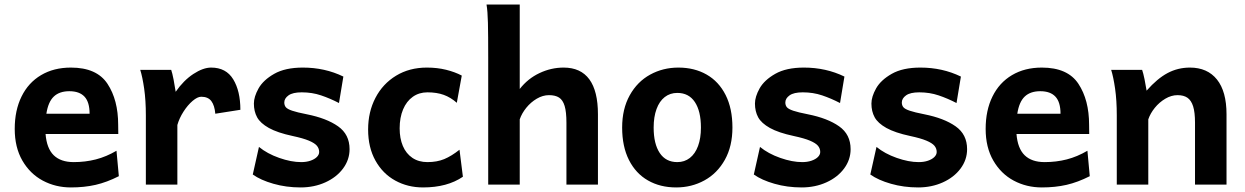

<svg xmlns="http://www.w3.org/2000/svg" viewBox="-20 -801 5402 833"><path d="M177.7 -219.7Q182.6 -157.2 213.1 -127.4Q243.7 -97.7 299.8 -97.7Q350.1 -97.7 395.8 -109.4Q441.4 -121.1 485.4 -147L495.6 -36.6Q443.8 -10.3 394.8 1Q345.7 12.2 287.6 12.2Q221.2 12.2 165.8 -17.3Q110.4 -46.9 77.1 -104.2Q43.9 -161.6 43.9 -241.7Q43.9 -322.3 73.5 -382.3Q103 -442.4 158.2 -475.1Q213.4 -507.8 287.6 -507.8Q399.9 -507.8 446.3 -437.5Q492.7 -367.2 492.7 -259.8L493.2 -219.7ZM368.7 -307.6Q368.7 -357.9 346.7 -381.6Q324.7 -405.3 280.8 -405.3Q237.8 -405.3 213.4 -382.1Q189 -358.9 181.2 -307.6Z M612.8 0V-300.3Q612.8 -365.2 605.5 -416.3Q598.1 -467.3 588.4 -498H722.7Q727.5 -484.4 733.2 -455.3Q738.8 -426.3 742.2 -402.8Q776.4 -452.1 818.8 -480Q861.3 -507.8 896 -507.8Q960.9 -507.8 991.9 -456.8Q1022.9 -405.8 1022.9 -324.7L914.1 -307.6Q911.1 -343.3 897 -362.3Q882.8 -381.3 853 -381.3Q836.9 -381.3 815.7 -363.3Q794.4 -345.2 776.1 -316.7Q757.8 -288.1 749.5 -258.8V0Z M1289.1 -400.4Q1250 -400.4 1231.7 -387.2Q1213.4 -374 1213.4 -356.4Q1213.4 -343.8 1220.2 -335.7Q1227.1 -327.6 1247.8 -320.6Q1268.6 -313.5 1311 -305.2Q1397 -288.1 1446.8 -252.9Q1496.6 -217.8 1496.6 -153.8Q1496.6 -107.9 1468.3 -69.8Q1439.9 -31.7 1391.4 -9.8Q1342.8 12.2 1284.2 12.2Q1221.7 12.2 1166.3 -3.7Q1110.8 -19.5 1076.7 -43.9L1103.5 -163.6Q1139.2 -134.3 1191.2 -116Q1243.2 -97.7 1286.6 -97.7Q1309.1 -97.7 1326.9 -103.8Q1344.7 -109.9 1354.7 -119.9Q1364.7 -129.9 1364.7 -141.6Q1364.7 -156.7 1355 -168.5Q1345.2 -180.2 1320.3 -190.7Q1295.4 -201.2 1250 -210.9Q1183.6 -225.1 1146.5 -245.8Q1109.4 -266.6 1095.5 -292.2Q1081.5 -317.9 1081.5 -351.6Q1081.5 -381.3 1101.8 -417.5Q1122.1 -453.6 1169.7 -480.7Q1217.3 -507.8 1293.9 -507.8Q1389.6 -507.8 1469.7 -468.8L1450.7 -354Q1412.1 -374 1373 -387.2Q1334 -400.4 1289.1 -400.4Z M1815.4 12.2Q1749 12.2 1694.8 -17.6Q1640.6 -47.4 1608.9 -104.2Q1577.1 -161.1 1577.1 -239.3Q1577.1 -315.4 1608.9 -376.5Q1640.6 -437.5 1698.5 -472.7Q1756.3 -507.8 1832 -507.8Q1877 -507.8 1915.3 -498.3Q1953.6 -488.8 1983.4 -473.1L1961.9 -355Q1935.5 -378.4 1905.3 -389.4Q1875 -400.4 1834.5 -400.4Q1798.3 -400.4 1771 -381.1Q1743.7 -361.8 1728.8 -326.4Q1713.9 -291 1713.9 -244.1Q1713.9 -200.7 1727.8 -167.7Q1741.7 -134.8 1769 -116.2Q1796.4 -97.7 1834.5 -97.7Q1876 -97.7 1907.5 -110.8Q1939 -124 1973.6 -151.4L1988.3 -34.2Q1920.4 12.2 1815.4 12.2Z M2234.9 0H2098.1V-551.8Q2098.1 -651.4 2096.9 -702.1Q2095.7 -752.9 2090.8 -781.2H2234.9V-415Q2270 -460 2320.6 -483.9Q2371.1 -507.8 2425.3 -507.8Q2499.5 -507.8 2536.9 -456.8Q2574.2 -405.8 2574.2 -305.2V0H2437.5V-268.6Q2437.5 -315.4 2429.7 -341.3Q2421.9 -367.2 2405.5 -377.7Q2389.2 -388.2 2361.8 -388.2Q2335 -388.2 2308.8 -372.8Q2282.7 -357.4 2263.2 -333.3Q2243.7 -309.1 2234.9 -283.2Z M2923.3 -507.8Q2992.7 -507.8 3045.7 -477.5Q3098.6 -447.3 3128.2 -388.7Q3157.7 -330.1 3157.7 -247.6Q3157.7 -166.5 3124.8 -107.7Q3091.8 -48.8 3036.1 -18.3Q2980.5 12.2 2913.6 12.2Q2844.2 12.2 2791.3 -18.1Q2738.3 -48.3 2708.7 -106.9Q2679.2 -165.5 2679.2 -247.6Q2679.2 -328.6 2712.2 -387.7Q2745.1 -446.8 2800.8 -477.3Q2856.4 -507.8 2923.3 -507.8ZM2918.5 -97.7Q2949.7 -97.7 2972.9 -115.7Q2996.1 -133.8 3008.5 -167.5Q3021 -201.2 3021 -247.6Q3021 -318.8 2994.6 -358.4Q2968.3 -397.9 2918.5 -397.9Q2887.2 -397.9 2864 -379.9Q2840.8 -361.8 2828.4 -327.9Q2815.9 -293.9 2815.9 -247.6Q2815.9 -176.8 2842.3 -137.2Q2868.7 -97.7 2918.5 -97.7Z M3462.9 -400.4Q3423.8 -400.4 3405.5 -387.2Q3387.2 -374 3387.2 -356.4Q3387.2 -343.8 3394 -335.7Q3400.9 -327.6 3421.6 -320.6Q3442.4 -313.5 3484.9 -305.2Q3570.8 -288.1 3620.6 -252.9Q3670.4 -217.8 3670.4 -153.8Q3670.4 -107.9 3642.1 -69.8Q3613.8 -31.7 3565.2 -9.8Q3516.6 12.2 3458 12.2Q3395.5 12.2 3340.1 -3.7Q3284.7 -19.5 3250.5 -43.9L3277.3 -163.6Q3313 -134.3 3365 -116Q3417 -97.7 3460.4 -97.7Q3482.9 -97.7 3500.7 -103.8Q3518.6 -109.9 3528.6 -119.9Q3538.6 -129.9 3538.6 -141.6Q3538.6 -156.7 3528.8 -168.5Q3519 -180.2 3494.1 -190.7Q3469.2 -201.2 3423.8 -210.9Q3357.4 -225.1 3320.3 -245.8Q3283.2 -266.6 3269.3 -292.2Q3255.4 -317.9 3255.4 -351.6Q3255.4 -381.3 3275.6 -417.5Q3295.9 -453.6 3343.5 -480.7Q3391.1 -507.8 3467.8 -507.8Q3563.5 -507.8 3643.6 -468.8L3624.5 -354Q3585.9 -374 3546.9 -387.2Q3507.8 -400.4 3462.9 -400.4Z M3968.3 -400.4Q3929.2 -400.4 3910.9 -387.2Q3892.6 -374 3892.6 -356.4Q3892.6 -343.8 3899.4 -335.7Q3906.2 -327.6 3927 -320.6Q3947.8 -313.5 3990.2 -305.2Q4076.2 -288.1 4126 -252.9Q4175.8 -217.8 4175.8 -153.8Q4175.8 -107.9 4147.5 -69.8Q4119.1 -31.7 4070.6 -9.8Q4022 12.2 3963.4 12.2Q3900.9 12.2 3845.5 -3.7Q3790 -19.5 3755.9 -43.9L3782.7 -163.6Q3818.4 -134.3 3870.4 -116Q3922.4 -97.7 3965.8 -97.7Q3988.3 -97.7 4006.1 -103.8Q4023.9 -109.9 4033.9 -119.9Q4043.9 -129.9 4043.9 -141.6Q4043.9 -156.7 4034.2 -168.5Q4024.4 -180.2 3999.5 -190.7Q3974.6 -201.2 3929.2 -210.9Q3862.8 -225.1 3825.7 -245.8Q3788.6 -266.6 3774.7 -292.2Q3760.7 -317.9 3760.7 -351.6Q3760.7 -381.3 3781 -417.5Q3801.3 -453.6 3848.9 -480.7Q3896.5 -507.8 3973.1 -507.8Q4068.8 -507.8 4148.9 -468.8L4129.9 -354Q4091.3 -374 4052.2 -387.2Q4013.2 -400.4 3968.3 -400.4Z M4390.1 -219.7Q4395 -157.2 4425.5 -127.4Q4456.1 -97.7 4512.2 -97.7Q4562.5 -97.7 4608.2 -109.4Q4653.8 -121.1 4697.8 -147L4708 -36.6Q4656.2 -10.3 4607.2 1Q4558.1 12.2 4500 12.2Q4433.6 12.2 4378.2 -17.3Q4322.8 -46.9 4289.6 -104.2Q4256.3 -161.6 4256.3 -241.7Q4256.3 -322.3 4285.9 -382.3Q4315.4 -442.4 4370.6 -475.1Q4425.8 -507.8 4500 -507.8Q4612.3 -507.8 4658.7 -437.5Q4705.1 -367.2 4705.1 -259.8L4705.6 -219.7ZM4581.1 -307.6Q4581.1 -357.9 4559.1 -381.6Q4537.1 -405.3 4493.2 -405.3Q4450.2 -405.3 4425.8 -382.1Q4401.4 -358.9 4393.6 -307.6Z M5164.6 -268.6Q5164.6 -313.5 5156.5 -339.4Q5148.4 -365.2 5132.1 -376.7Q5115.7 -388.2 5088.9 -388.2Q5062 -388.2 5035.9 -372.8Q5009.8 -357.4 4990.2 -333.3Q4970.7 -309.1 4961.9 -283.2V0H4825.2V-300.3Q4825.2 -365.2 4817.9 -416.3Q4810.5 -467.3 4800.8 -498H4935.1Q4939.9 -484.9 4945.6 -457.3Q4951.2 -429.7 4954.6 -407.7Q5001 -460.4 5045.7 -484.1Q5090.3 -507.8 5142.6 -507.8Q5218.3 -507.8 5259.8 -456.1Q5301.3 -404.3 5301.3 -305.2V0H5164.6Z"/></svg>

Font: Lesson One
Style: Bold
Weight: 700
Designer: But Ko, Victor Gaultney, Annie Olsen, Julie Remington, Don Collingsworth, Eric Hays, Becca Hirsbrunner
Version: Version 1.100